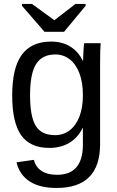

<svg xmlns="http://www.w3.org/2000/svg" viewBox="-20 -748 596 976"><path d="M267.6 207.5Q181.2 207.5 129.9 173.6Q78.6 139.6 64 77.1L152.3 64.5Q161.1 101.1 191.2 120.8Q221.2 140.6 270 140.6Q401.4 140.6 401.4 -13.2V-98.1H400.4Q375.5 -47.4 332 -21.7Q288.6 3.9 230.5 3.9Q133.3 3.9 87.6 -60.5Q42 -125 42 -263.2Q42 -403.3 91.1 -470Q140.1 -536.6 240.2 -536.6Q296.4 -536.6 337.6 -511Q378.9 -485.4 401.4 -438H402.3Q402.3 -452.6 404.3 -488.8Q406.2 -524.9 408.2 -528.3H491.7Q488.8 -502 488.8 -418.9V-15.1Q488.8 207.5 267.6 207.5ZM401.4 -264.2Q401.4 -328.6 383.8 -375.2Q366.2 -421.9 334.2 -446.5Q302.2 -471.2 261.7 -471.2Q194.3 -471.2 163.6 -422.4Q132.8 -373.5 132.8 -264.2Q132.8 -155.8 161.6 -108.4Q190.4 -61 260.3 -61Q301.8 -61 334 -85.4Q366.2 -109.9 383.8 -155.5Q401.4 -201.2 401.4 -264.2ZM305.7 -586.4H206.1L91.8 -718.3V-728H142.6L255.9 -645.5H256.8L363.8 -728H415V-718.3Z"/></svg>

Font: Arial
Style: Regular
Weight: 400
Designer: Steve Matteson
Foundry: Ascender Corporation
Version: Version 2.00.3